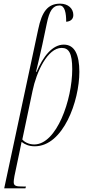

<svg xmlns="http://www.w3.org/2000/svg" viewBox="-20 -790 487 1050"><path d="M189 -630 3 240H119L122 230H107C70 230 55 228 55 206C55 200 56 189 59 173L88 35C91 21 93 11 98 -14C116 0 138 10 170 10C326 10 414 -238 414 -397C414 -491 388 -546 329 -546C266 -546 215 -480 180 -397H177C189 -447 201 -498 212 -548L236 -662C250 -730 268 -760 306 -760C335 -760 342 -717 342 -671C367 -673 381 -686 381 -708C381 -743 353 -770 309 -770C241 -770 209 -726 189 -630ZM167 0C135 0 111 -16 102 -27L158 -293C179 -396 240 -528 317 -528C356 -528 375 -500 375 -412C375 -244 290 0 167 0Z"/></svg>

Font: Noto Serif Display ExtraCondensed ExtraLight
Style: Italic
Weight: 200
Width: 2
Italic angle: -12°
Designer: Monotype Design Team
Foundry: Monotype Imaging Inc.
Version: Version 2.009